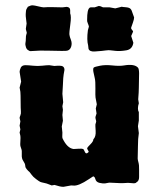

<svg xmlns="http://www.w3.org/2000/svg" viewBox="-20 -704 615 736"><path d="M512.2 -274.9V-242.2L508.8 -220.2L512.2 -193.8Q508.8 -173.3 508.8 -144L507.8 -96.2Q507.8 -91.8 510.7 -81.5Q513.7 -71.3 513.2 -52.7V-24.9Q513.2 -10.3 502.9 -4.9Q500 0 484.9 -2Q469.7 -3.9 459 -2.4Q448.2 -1 398.9 -3.9L382.8 -1Q375 0 361.8 -2.9Q348.6 -5.9 345.7 -17.1Q342.8 -27.8 336.9 -27.8Q335.9 -27.3 321.3 -17.6Q280.8 9.8 260.7 7.3Q256.3 6.8 252.9 6.8L223.1 12.2Q210.9 12.2 189 4.9L178.2 6.8Q176.8 6.8 168 2.9Q159.2 -1 148.9 -2.9Q138.7 -4.9 134.3 -6.8Q129.9 -8.8 118.2 -17.6Q106.4 -26.4 101.1 -34.2Q95.7 -42 93.8 -43.9Q91.8 -45.9 88.4 -48.8Q85 -51.8 83 -54.7Q81.1 -57.6 79.1 -60.1Q77.1 -63 76.7 -69.3Q76.2 -77.1 69.3 -86.9Q62.5 -96.2 63.5 -111.8Q64.5 -127.4 61.5 -133.8Q59.1 -140.1 58.1 -144.5Q57.1 -148.9 58.1 -163.1Q59.1 -177.2 58.1 -183.1L55.2 -195.8L58.1 -208L55.2 -222.2L58.1 -238.8L55.2 -252Q55.2 -254.9 58.1 -261.7Q61 -268.6 60.1 -277.3Q59.1 -287.1 59.1 -314Q59.1 -340.8 58.1 -352.1L55.2 -368.2L61 -391.1L55.2 -428.7Q55.2 -435.1 60.1 -445.8Q65.4 -454.1 77.1 -454.1Q88.9 -454.1 106.4 -452.1Q124 -450.2 141.6 -452.1Q159.2 -454.1 168.9 -454.1L188 -451.2L202.1 -452.1H209Q227.1 -452.1 227.1 -436L224.1 -418.9Q222.2 -409.2 221.2 -379.9L219.2 -344.2L222.2 -312L219.2 -296.9L221.2 -283.2L219.2 -263.2L221.2 -241.2L216.8 -219.2Q216.8 -217.8 219.2 -195.8Q218.3 -176.8 219.2 -174.8Q237.3 -135.7 262.2 -132.8Q266.6 -132.8 280.3 -133.8Q293.9 -134.8 297.9 -132.8Q300.8 -132.8 304.7 -123Q308.6 -113.3 314.9 -117.2Q320.8 -121.1 319.8 -123.5Q318.8 -126 315.9 -130.4Q313 -134.8 314.9 -137.7Q316.4 -140.6 327.1 -151.4Q337.9 -162.1 337.9 -169.9Q348.1 -180.2 346.7 -202.1Q345.2 -224.1 345.7 -227.1Q346.2 -230 347.7 -233.9Q349.1 -238.3 348.6 -240.2Q348.1 -242.2 346.7 -247.6Q345.2 -252.9 346.2 -256.8L350.1 -269L347.2 -288.1L351.1 -304.2L346.2 -330.1Q345.2 -335.9 345.7 -364.3Q346.2 -392.6 343.3 -404.3Q340.3 -415.5 337.9 -429.2Q335.9 -442.4 339.8 -445.3Q343.8 -448.2 363.8 -452.1Q383.8 -456.1 411.1 -453.1Q438.5 -450.2 455.1 -453.1Q494.6 -460 508.8 -444.8Q512.7 -440.9 513.2 -423.8L512.2 -368.2Q512.2 -352.5 509.8 -323.2L512.2 -308.1Q508.8 -297.9 508.8 -288.6Q508.8 -279.3 512.2 -274.9ZM163.1 -509.8Q129.9 -510.7 110.8 -508.8Q91.8 -506.8 91.8 -509.8Q83 -512.7 79.6 -522.5Q76.2 -532.2 77.6 -539.6Q79.1 -546.9 79.1 -557.1Q79.1 -567.4 81.1 -572.3Q83 -577.1 82.5 -579.6Q82 -582 80.6 -586.4Q79.1 -590.8 79.1 -594.2L82 -613.8Q82 -614.7 80.1 -629.4Q78.1 -644 78.6 -649.9Q79.1 -655.8 79.6 -662.1Q80.1 -668.5 86.9 -678.2Q98.1 -684.1 105.5 -683.6Q112.8 -683.1 126.5 -679.7Q140.1 -676.3 147 -675.8Q168.9 -677.7 219.2 -675.8L235.8 -677.7Q249 -676.3 249 -665V-652.8Q253.9 -641.6 249.5 -610.4Q245.1 -579.1 246.1 -570.8Q247.1 -563 252 -550.8Q256.8 -538.1 252.9 -525.4Q249 -512.7 237.8 -509.8Q235.8 -508.8 216.3 -508.8Q196.8 -508.8 163.1 -509.8ZM342.8 -675.8 358.9 -681.2Q364.3 -681.2 375 -675.8Q387.7 -675.8 400.4 -675.8L421.9 -671.9L446.8 -678.2Q448.7 -677.2 461.9 -676.3Q475.1 -675.3 480 -670.4Q484.9 -666 488.8 -651.9L494.1 -637.2Q494.1 -630.4 489.3 -616.7Q484.4 -603 482.9 -598.6Q481.9 -593.8 485.8 -589.8Q489.7 -585.9 490.2 -583L482.9 -565.9L491.2 -540Q487.3 -515.1 464.8 -511.2Q442.4 -507.3 424.8 -508.8L402.8 -511.2Q397.5 -512.2 385.7 -510.7Q374 -508.8 370.1 -508.8Q366.2 -508.8 344.7 -506.8Q323.2 -504.9 319.3 -517.1Q317.9 -525.9 317.9 -529.8Q312 -550.8 316.9 -587.9L320.8 -602.1Q319.8 -607.4 316.4 -615.2Q313 -623 314 -628.9Q314 -667.5 323.2 -673.8Q323.2 -676.8 342.8 -675.8Z"/></svg>

Font: AntiqueNobleBold
Style: Bold
Weight: 700
Version: Version 001.000